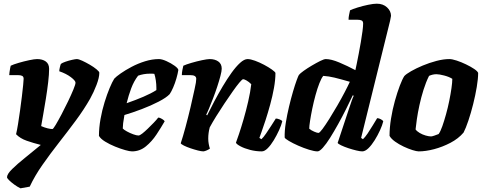

<svg xmlns="http://www.w3.org/2000/svg" viewBox="-20 -820 2620 1040"><path d="M91 200Q74 192 57 179.5Q40 167 29 156Q18 145 18 140Q18 123 46 95.5Q74 68 116.5 34Q159 0 201 -35Q161 -45 125 -57.5Q89 -70 67 -93Q72 -113 77.5 -147Q83 -181 88.5 -220.5Q94 -260 98.5 -297Q103 -334 105.5 -360Q108 -386 108 -393Q108 -405 100 -409Q92 -413 78 -413H30Q30 -418 31.5 -429Q33 -440 35 -450.5Q37 -461 38 -464Q52 -471 81 -479.5Q110 -488 138.5 -494Q167 -500 181 -500Q210 -500 228 -487Q246 -474 246 -447Q246 -418 241 -375Q236 -332 228.5 -285.5Q221 -239 214 -199.5Q207 -160 203 -137Q221 -129 237.5 -125Q254 -121 264 -121Q268 -121 281.5 -143.5Q295 -166 313 -200Q331 -234 348.5 -270.5Q366 -307 377.5 -335Q389 -363 389 -372Q389 -383 364 -402Q339 -421 301 -434Q301 -442 304.5 -456.5Q308 -471 310 -474Q318 -480 335.5 -486Q353 -492 371 -496Q389 -500 396 -500Q406 -500 425.5 -491Q445 -482 466.5 -469.5Q488 -457 503 -444.5Q518 -432 518 -426Q518 -400 503 -360.5Q488 -321 468 -285Q435 -227 390.5 -167Q346 -107 299 -47Q252 13 210 73Q168 133 141 191Z M695 0Q683 0 658 -7Q633 -14 603.5 -26Q574 -38 549.5 -53Q525 -68 516 -84Q516 -128 524.5 -175.5Q533 -223 546.5 -266.5Q560 -310 574 -343.5Q588 -377 599 -394Q609 -405 634 -422.5Q659 -440 693 -458Q727 -476 765.5 -488Q804 -500 841 -500Q857 -500 881.5 -489Q906 -478 925.5 -464Q945 -450 946 -441Q943 -421 935.5 -395Q928 -369 918 -346Q908 -323 899 -310Q881 -291 839.5 -269.5Q798 -248 748 -229Q698 -210 654 -197Q648 -164 647 -152.5Q646 -141 645 -124Q651 -117 667.5 -108Q684 -99 702 -92.5Q720 -86 730 -86Q737 -86 750.5 -96.5Q764 -107 780.5 -123Q797 -139 812.5 -155Q828 -171 837 -183Q846 -183 858 -175.5Q870 -168 872 -163Q853 -130 828 -92Q803 -54 770 -27Q737 0 695 0ZM666 -261Q715 -278 757 -296Q799 -314 827 -332V-345Q827 -364 824 -384.5Q821 -405 816 -420Q810 -421 804.5 -421Q799 -421 793 -421Q758 -421 728 -410Q705 -380 690.5 -341Q676 -302 666 -261Z M1082 0Q1071 0 1051.5 -5Q1032 -10 1011.5 -17Q991 -24 976 -31.5Q961 -39 959 -44Q971 -80 985 -132Q999 -184 1012 -239Q1025 -294 1034 -337Q1039 -359 1041 -372Q1043 -385 1043 -393Q1043 -413 1012 -413H965Q965 -426 968 -441Q971 -456 973 -464Q988 -471 1017 -479.5Q1046 -488 1074.5 -494Q1103 -500 1116 -500Q1144 -500 1162.5 -487Q1181 -474 1181 -448Q1181 -435 1174 -408.5Q1167 -382 1156.5 -350Q1146 -318 1134 -287Q1122 -256 1112 -232Q1102 -208 1097 -199L1102 -195Q1119 -230 1140.5 -270.5Q1162 -311 1186 -351.5Q1210 -392 1234 -425.5Q1258 -459 1280.5 -479.5Q1303 -500 1321 -500Q1337 -500 1361.5 -491Q1386 -482 1410.5 -469Q1435 -456 1452.5 -443.5Q1470 -431 1472 -425Q1472 -388 1464 -343.5Q1456 -299 1443.5 -253.5Q1431 -208 1418.5 -169.5Q1406 -131 1396.5 -105Q1387 -79 1385 -73L1396 -66Q1407 -76 1421 -96.5Q1435 -117 1449.5 -139.5Q1464 -162 1474 -178Q1483 -178 1495 -173Q1507 -168 1509 -163Q1504 -142 1491.5 -114.5Q1479 -87 1463 -60.5Q1447 -34 1430 -17Q1413 0 1398 0Q1366 0 1335 -8Q1304 -16 1282.5 -27.5Q1261 -39 1258 -47Q1263 -60 1274.5 -94Q1286 -128 1299.5 -174.5Q1313 -221 1324.5 -271Q1336 -321 1341 -364Q1328 -377 1315.5 -384Q1303 -391 1297 -391Q1292 -391 1276.5 -372.5Q1261 -354 1240 -324Q1219 -294 1195.5 -259Q1172 -224 1151 -190Q1130 -156 1116 -130Q1108 -100 1108 -69Q1108 -55 1110.5 -41Q1113 -27 1117 -15Q1110 -10 1100 -5.5Q1090 -1 1082 0Z M1700 0Q1683 0 1654 -9Q1625 -18 1595.5 -31Q1566 -44 1545 -56.5Q1524 -69 1522 -75Q1521 -111 1528 -154.5Q1535 -198 1545.5 -242Q1556 -286 1567 -323.5Q1578 -361 1587 -385.5Q1596 -410 1599 -414Q1605 -422 1624.5 -436Q1644 -450 1668.5 -464.5Q1693 -479 1714 -489.5Q1735 -500 1745 -500Q1774 -500 1818 -481.5Q1862 -463 1905 -440Q1907 -449 1912 -473Q1917 -497 1923 -528.5Q1929 -560 1934.5 -592Q1940 -624 1943.5 -651Q1947 -678 1947 -692Q1947 -705 1939 -709Q1931 -713 1917 -713H1868Q1868 -727 1871 -740.5Q1874 -754 1876 -764Q1890 -771 1917.5 -779.5Q1945 -788 1974 -794Q2003 -800 2021 -800Q2055 -800 2076.5 -780Q2098 -760 2098 -734Q2098 -730 2093 -707.5Q2088 -685 2083 -667L1936 -73L1946 -66Q1957 -76 1971 -96.5Q1985 -117 1999 -140.5Q2013 -164 2023 -180Q2032 -180 2043 -174Q2054 -168 2056 -163Q2051 -142 2038.5 -114.5Q2026 -87 2009.5 -60.5Q1993 -34 1975.5 -17Q1958 0 1942 0Q1931 0 1910 -5Q1889 -10 1866.5 -17.5Q1844 -25 1827.5 -33Q1811 -41 1809 -46L1871 -233Q1879 -257 1885.5 -275.5Q1892 -294 1896 -301L1891 -304Q1875 -270 1854.5 -229Q1834 -188 1811.5 -147.5Q1789 -107 1768 -73.5Q1747 -40 1729 -20Q1711 0 1700 0ZM1705 -100Q1711 -100 1727 -121.5Q1743 -143 1764 -176.5Q1785 -210 1807 -248Q1829 -286 1847 -320.5Q1865 -355 1875 -377Q1823 -392 1792 -399.5Q1761 -407 1731 -409Q1721 -397 1710 -369Q1699 -341 1689 -304.5Q1679 -268 1671.5 -231.5Q1664 -195 1659.5 -165.5Q1655 -136 1655 -123Q1665 -114 1681.5 -107Q1698 -100 1705 -100Z M2248 0Q2237 0 2214.5 -7Q2192 -14 2166.5 -26Q2141 -38 2120 -53Q2099 -68 2090 -84Q2090 -128 2098 -177.5Q2106 -227 2119 -273.5Q2132 -320 2145.5 -355.5Q2159 -391 2170 -408Q2180 -419 2207 -434.5Q2234 -450 2270 -465Q2306 -480 2344 -490Q2382 -500 2414 -500Q2429 -500 2453.5 -492Q2478 -484 2504 -471.5Q2530 -459 2548.5 -446.5Q2567 -434 2570 -425Q2570 -394 2562.5 -349Q2555 -304 2543 -256Q2531 -208 2517 -166.5Q2503 -125 2491 -102Q2463 -69 2420 -46.5Q2377 -24 2331.5 -12Q2286 0 2248 0ZM2315 -81Q2320 -81 2333 -85.5Q2346 -90 2356 -94Q2366 -108 2376 -136.5Q2386 -165 2396 -201Q2406 -237 2413.5 -274Q2421 -311 2425.5 -342.5Q2430 -374 2430 -393Q2413 -404 2386 -411Q2359 -418 2344 -418Q2324 -418 2304 -409Q2287 -375 2274 -333.5Q2261 -292 2252 -250.5Q2243 -209 2238 -174.5Q2233 -140 2231 -119Q2238 -109 2253 -100Q2268 -91 2285.5 -86Q2303 -81 2315 -81Z"/></svg>

Font: Texturina Black
Style: Italic
Weight: 900
Italic angle: -11°
Designer: Guillermo Torres Carreño
Foundry: Omnibus-Type
Version: Version 1.002; ttfautohint (v1.8.3)